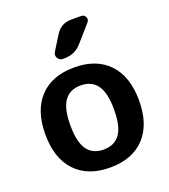

<svg xmlns="http://www.w3.org/2000/svg" viewBox="-141 -863 855 974"><g transform="rotate(-20 287.0 -376.5)"><path d="M375.5 -391.5Q346 -433 287 -433Q228 -433 198.5 -391.5Q169 -350 169 -260Q169 -170 198.5 -128.5Q228 -87 287 -87Q346 -87 375.5 -128.5Q405 -170 405 -260Q405 -350 375.5 -391.5ZM473.5 -60.5Q407 10 287 10Q167 10 100.5 -60.5Q34 -131 34 -260Q34 -389 100.5 -459.5Q167 -530 287 -530Q407 -530 473.5 -459.5Q540 -389 540 -260Q540 -131 473.5 -60.5ZM357 -763H410Q427 -763 433.5 -748Q440 -733 429 -721L351 -632Q314 -590 257 -590H250Q231 -590 222 -606Q213 -622 223 -638L271 -715Q300 -763 357 -763Z"/></g></svg>

Font: Rounded Mplus 1c Bold
Style: Bold
Weight: 700
Version: Version 1.059.20150529